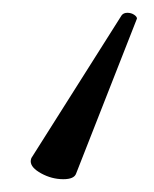

<svg xmlns="http://www.w3.org/2000/svg" viewBox="-20 -12 240 300"><path d="M29 235 170 12Q173 8 179 8Q185 8 189.5 11Q194 14 194 17L99 259Q96 268 79 268Q61 268 44.5 259Q28 250 28 240Q28 238 29 235Z"/></svg>

Font: Moon Stars Kai T Light
Style: Regular
Weight: 300
Designer: GuiWonder
Version: Version 1.101